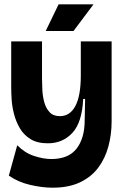

<svg xmlns="http://www.w3.org/2000/svg" viewBox="-20 -717 573 891"><path d="M224 154Q176 154 120 141Q64 128 21 98L60 -43Q94 -8 137.5 6.5Q181 21 218 21Q298 21 335.5 -27.5Q373 -76 373 -159L375 -258H366Q361 -149 316 -100.5Q271 -52 202 -52Q153 -52 121.5 -71.5Q90 -91 72 -122Q54 -153 45 -188Q36 -223 34 -255.5Q32 -288 32 -310V-525H175V-351Q175 -329 176.5 -299.5Q178 -270 185.5 -242.5Q193 -215 210 -196.5Q227 -178 258 -178Q305 -178 330 -225.5Q355 -273 355 -367V-525H498V-154Q498 -93 483 -37.5Q468 18 436 61Q404 104 351.5 129Q299 154 224 154ZM321 -573H192L252 -697H414Z"/></svg>

Font: Bricolage Grotesque 48pt Bricolage Grotesque 48pt Regular
Style: Bold
Weight: 700
Designer: Mathieu Triay
Foundry: Atelier Triay
Version: Version 1.000; ttfautohint (v1.8.4.7-5d5b);gftools[0.9.32]